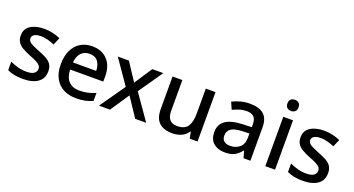

<svg xmlns="http://www.w3.org/2000/svg" viewBox="-48 -1352 3635 1970"><g transform="rotate(20 1769.5 -367.0)"><path d="M441 -152Q441 -73 383 -31.5Q325 10 222 10Q165 10 124.5 1.5Q84 -7 50 -23V-116Q85 -99 132.5 -85.5Q180 -72 225 -72Q285 -72 311.5 -91Q338 -110 338 -142Q338 -160 328 -174.5Q318 -189 290.5 -204.5Q263 -220 210 -240Q158 -261 122.5 -281.5Q87 -302 68 -330.5Q49 -359 49 -404Q49 -474 105.5 -511.5Q162 -549 255 -549Q304 -549 347.5 -539Q391 -529 432 -511L397 -430Q362 -445 325 -455.5Q288 -466 250 -466Q202 -466 177 -451Q152 -436 152 -409Q152 -390 164 -376Q176 -362 204.5 -348Q233 -334 283 -314Q333 -295 368.5 -275Q404 -255 422.5 -226Q441 -197 441 -152Z M779 -549Q885 -549 946 -483.5Q1007 -418 1007 -305V-247H645Q647 -164 688.5 -120Q730 -76 805 -76Q857 -76 897.5 -85.5Q938 -95 981 -114V-26Q940 -8 899 1Q858 10 801 10Q722 10 662.5 -21Q603 -52 569.5 -113.5Q536 -175 536 -265Q536 -356 566.5 -419Q597 -482 651.5 -515.5Q706 -549 779 -549ZM779 -467Q722 -467 687.5 -430Q653 -393 647 -325H901Q900 -388 870.5 -427.5Q841 -467 779 -467Z M1242 -275 1059 -539H1180L1308 -345L1436 -539H1556L1373 -275L1565 0H1445L1308 -206L1170 0H1050Z M2126 -539V0H2041L2026 -71H2021Q1995 -29 1949 -9.5Q1903 10 1852 10Q1757 10 1707 -37Q1657 -84 1657 -186V-539H1764V-202Q1764 -77 1873 -77Q1956 -77 1988 -126Q2020 -175 2020 -266V-539Z M2501 -549Q2602 -549 2652.5 -504.5Q2703 -460 2703 -365V0H2628L2607 -75H2603Q2568 -31 2529.5 -10.5Q2491 10 2423 10Q2350 10 2302 -29.5Q2254 -69 2254 -153Q2254 -235 2316 -278Q2378 -321 2507 -325L2599 -328V-358Q2599 -417 2572 -441.5Q2545 -466 2496 -466Q2455 -466 2417 -454Q2379 -442 2344 -425L2310 -502Q2348 -522 2397.5 -535.5Q2447 -549 2501 -549ZM2526 -257Q2434 -253 2398.5 -226.5Q2363 -200 2363 -152Q2363 -110 2388 -91Q2413 -72 2453 -72Q2515 -72 2556.5 -107Q2598 -142 2598 -212V-259Z M2920 -744Q2944 -744 2962 -730Q2980 -716 2980 -683Q2980 -651 2962 -636.5Q2944 -622 2920 -622Q2894 -622 2876.5 -636.5Q2859 -651 2859 -683Q2859 -716 2876.5 -730Q2894 -744 2920 -744ZM2972 -539V0H2866V-539Z M3496 -152Q3496 -73 3438 -31.5Q3380 10 3277 10Q3220 10 3179.5 1.5Q3139 -7 3105 -23V-116Q3140 -99 3187.5 -85.5Q3235 -72 3280 -72Q3340 -72 3366.5 -91Q3393 -110 3393 -142Q3393 -160 3383 -174.5Q3373 -189 3345.5 -204.5Q3318 -220 3265 -240Q3213 -261 3177.5 -281.5Q3142 -302 3123 -330.5Q3104 -359 3104 -404Q3104 -474 3160.5 -511.5Q3217 -549 3310 -549Q3359 -549 3402.5 -539Q3446 -529 3487 -511L3452 -430Q3417 -445 3380 -455.5Q3343 -466 3305 -466Q3257 -466 3232 -451Q3207 -436 3207 -409Q3207 -390 3219 -376Q3231 -362 3259.5 -348Q3288 -334 3338 -314Q3388 -295 3423.5 -275Q3459 -255 3477.5 -226Q3496 -197 3496 -152Z"/></g></svg>

Font: Noto Sans Bengali Medium
Style: Regular
Weight: 500
Designer: Jelle Bosma - Monotype Design Team
Foundry: Monotype Imaging Inc.
Version: Version 2.003; ttfautohint (v1.8.4.7-5d5b)